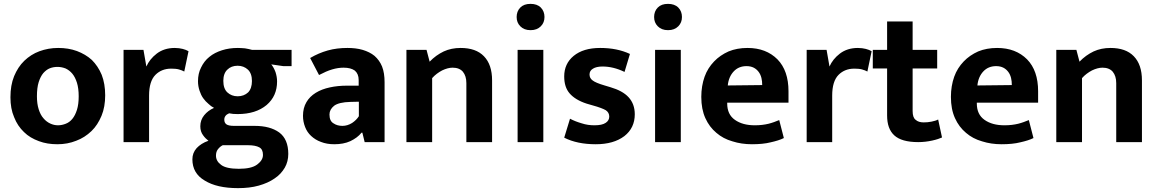

<svg xmlns="http://www.w3.org/2000/svg" viewBox="-20 -735 5987 993"><path d="M524 -242C524 -203 518 -167 505 -136C492 -105 475 -78 453 -57C430 -35 404 -18 374 -7C344 5 312 11 277 11C242 11 210 6 181 -5C151 -16 125 -31 104 -52C82 -73 65 -98 53 -129C40 -159 34 -193 34 -232C34 -273 40 -309 53 -341C66 -372 83 -399 106 -421C128 -442 154 -459 184 -470C214 -481 246 -487 281 -487C316 -487 348 -482 378 -471C407 -460 433 -445 455 -425C476 -404 493 -379 506 -348C518 -317 524 -282 524 -242ZM387 -237C387 -264 384 -288 378 -307C372 -326 364 -342 354 -354C344 -366 332 -375 319 -381C306 -386 292 -389 278 -389C264 -389 251 -387 238 -382C225 -377 214 -368 204 -357C194 -345 186 -329 180 -310C174 -291 171 -266 171 -237C171 -211 174 -189 180 -170C186 -151 194 -135 205 -123C215 -111 227 -102 240 -96C253 -90 266 -87 280 -87C294 -87 307 -90 320 -95C333 -100 344 -108 354 -120C364 -132 372 -148 378 -167C384 -186 387 -209 387 -237Z M751 0H619V-477H722L737 -391C748 -416 766 -439 791 -458C816 -477 847 -487 884 -487C899 -487 913 -485 925 -482C937 -479 947 -475 955 -470L933 -365C926 -369 916 -373 905 -376C894 -379 880 -380 865 -380C832 -380 805 -369 784 -348C762 -326 751 -290 751 -241Z M1004 -315C1004 -341 1009 -365 1020 -386C1030 -407 1044 -426 1063 -441C1081 -456 1103 -467 1128 -475C1153 -483 1180 -487 1210 -487C1221 -487 1234 -486 1247 -485C1260 -483 1273 -480 1284 -477H1488V-393H1445L1383 -402C1392 -391 1399 -378 1405 -362C1410 -346 1413 -330 1413 -314C1413 -263 1395 -223 1359 -192C1322 -161 1272 -145 1209 -145C1192 -145 1178 -146 1165 -149C1148 -142 1140 -131 1140 -116C1140 -105 1144 -97 1151 -92C1158 -87 1171 -84 1190 -84H1297C1350 -84 1392 -73 1424 -50C1455 -27 1471 10 1471 61C1471 87 1465 111 1453 132C1440 154 1423 173 1400 188C1377 204 1350 216 1318 225C1286 234 1250 238 1211 238C1138 238 1081 225 1039 199C996 174 975 137 975 89C975 67 982 48 997 31C1012 15 1032 2 1058 -7C1049 -14 1039 -23 1030 -36C1021 -48 1016 -63 1016 -82C1016 -104 1023 -123 1036 -139C1049 -155 1066 -168 1087 -177C1077 -182 1067 -189 1058 -198C1048 -206 1039 -216 1031 -227C1023 -238 1017 -251 1012 -266C1007 -281 1004 -297 1004 -315ZM1262 16H1132C1122 21 1114 28 1107 37C1100 46 1097 57 1097 70C1097 89 1106 105 1124 118C1141 131 1172 138 1215 138C1258 138 1290 131 1310 116C1330 101 1340 85 1340 66C1340 47 1334 34 1321 27C1308 20 1289 16 1262 16ZM1283 -316C1283 -342 1276 -362 1262 -375C1248 -388 1230 -395 1209 -395C1187 -395 1169 -388 1156 -375C1142 -362 1135 -342 1135 -317C1135 -290 1142 -270 1156 -257C1170 -244 1188 -237 1209 -237C1231 -237 1249 -244 1263 -257C1276 -270 1283 -290 1283 -316Z M1630 -347 1584 -435C1613 -452 1643 -465 1675 -474C1707 -483 1741 -487 1777 -487C1806 -487 1832 -484 1856 -477C1879 -470 1900 -460 1917 -446C1934 -431 1947 -413 1956 -391C1965 -368 1969 -341 1969 -310V0H1866L1854 -49H1850C1835 -30 1815 -16 1792 -5C1768 6 1740 11 1709 11C1683 11 1660 7 1640 -1C1620 -8 1603 -19 1589 -32C1575 -45 1565 -60 1558 -78C1551 -96 1547 -115 1547 -136C1547 -163 1553 -187 1565 -207C1576 -226 1592 -242 1613 -255C1634 -268 1658 -277 1686 -283C1713 -289 1743 -292 1775 -292H1835V-321C1835 -343 1828 -359 1815 -370C1801 -380 1782 -385 1757 -385C1738 -385 1718 -382 1698 -376C1677 -370 1655 -360 1630 -347ZM1836 -134V-209L1793 -208C1752 -207 1724 -200 1708 -188C1692 -175 1684 -160 1684 -143C1684 -120 1691 -105 1705 -97C1718 -88 1734 -84 1751 -84C1768 -84 1785 -89 1801 -99C1816 -109 1828 -121 1836 -134Z M2215 -331V0H2082V-477H2186L2202 -416C2224 -439 2248 -456 2275 -469C2301 -481 2330 -487 2362 -487C2415 -487 2455 -473 2483 -444C2511 -415 2525 -374 2525 -319V0H2392V-305C2392 -330 2386 -349 2374 -364C2362 -378 2344 -385 2321 -385C2304 -385 2286 -380 2267 -371C2248 -361 2230 -348 2215 -331Z M2790 0H2657V-477H2790ZM2724 -579C2701 -579 2684 -586 2671 -599C2658 -612 2652 -628 2652 -647C2652 -666 2658 -683 2671 -696C2684 -709 2701 -715 2724 -715C2746 -715 2764 -709 2777 -696C2790 -683 2796 -666 2796 -647C2796 -628 2790 -612 2777 -599C2764 -586 2747 -579 2724 -579Z M3238 -456 3210 -363C3171 -382 3133 -391 3096 -391C3075 -391 3058 -387 3047 -380C3035 -373 3029 -363 3029 -350C3029 -337 3034 -327 3045 -319C3055 -311 3076 -302 3107 -293L3137 -284C3178 -272 3210 -255 3231 -232C3252 -209 3263 -180 3263 -144C3263 -97 3245 -59 3209 -31C3172 -3 3123 11 3061 11C2998 11 2943 0 2898 -23L2928 -121C2947 -111 2968 -103 2989 -97C3010 -90 3032 -87 3054 -87C3081 -87 3100 -91 3113 -100C3125 -108 3131 -119 3131 -132C3131 -146 3125 -157 3113 -165C3101 -172 3078 -181 3045 -190L3014 -199C2974 -212 2945 -230 2926 -252C2907 -274 2898 -303 2898 -340C2898 -383 2914 -419 2947 -446C2980 -473 3025 -487 3084 -487C3142 -487 3193 -477 3238 -456Z M3501 0H3368V-477H3501ZM3435 -579C3412 -579 3395 -586 3382 -599C3369 -612 3363 -628 3363 -647C3363 -666 3369 -683 3382 -696C3395 -709 3412 -715 3435 -715C3457 -715 3475 -709 3488 -696C3501 -683 3507 -666 3507 -647C3507 -628 3501 -612 3488 -599C3475 -586 3458 -579 3435 -579Z M4058 -263V-204H3741V-200C3741 -162 3754 -134 3781 -115C3808 -96 3842 -87 3884 -87C3911 -87 3934 -90 3955 -95C3975 -100 3993 -107 4010 -114L4034 -21C4016 -12 3993 -5 3966 1C3939 8 3906 11 3869 11C3833 11 3799 6 3768 -4C3736 -13 3708 -28 3685 -48C3661 -68 3642 -93 3628 -124C3614 -155 3607 -191 3607 -234C3607 -272 3613 -307 3624 -338C3635 -369 3652 -395 3673 -417C3694 -439 3719 -456 3748 -469C3777 -481 3810 -487 3846 -487C3911 -487 3962 -467 4001 -428C4039 -389 4058 -334 4058 -263ZM3744 -293 3922 -295C3922 -308 3921 -320 3918 -332C3915 -344 3910 -355 3903 -364C3896 -373 3888 -380 3878 -385C3868 -390 3856 -393 3841 -393C3814 -393 3792 -384 3775 -366C3758 -348 3747 -324 3744 -293Z M4284 0H4152V-477H4255L4270 -391C4281 -416 4299 -439 4324 -458C4349 -477 4380 -487 4417 -487C4432 -487 4446 -485 4458 -482C4470 -479 4480 -475 4488 -470L4466 -365C4459 -369 4449 -373 4438 -376C4427 -379 4413 -380 4398 -380C4365 -380 4338 -369 4317 -348C4295 -326 4284 -290 4284 -241Z M4827 -477V-381H4700V-161C4700 -138 4705 -123 4716 -115C4726 -106 4740 -102 4757 -102C4770 -102 4784 -103 4798 -106C4812 -109 4823 -112 4832 -117L4852 -24C4841 -19 4824 -13 4801 -8C4778 -3 4754 0 4729 0C4671 0 4630 -12 4605 -35C4580 -58 4568 -92 4568 -138V-381H4494V-477H4568V-624H4700V-477Z M5349 -263V-204H5032V-200C5032 -162 5045 -134 5072 -115C5099 -96 5133 -87 5175 -87C5202 -87 5225 -90 5246 -95C5266 -100 5284 -107 5301 -114L5325 -21C5307 -12 5284 -5 5257 1C5230 8 5197 11 5160 11C5124 11 5090 6 5059 -4C5027 -13 4999 -28 4976 -48C4952 -68 4933 -93 4919 -124C4905 -155 4898 -191 4898 -234C4898 -272 4904 -307 4915 -338C4926 -369 4943 -395 4964 -417C4985 -439 5010 -456 5039 -469C5068 -481 5101 -487 5137 -487C5202 -487 5253 -467 5292 -428C5330 -389 5349 -334 5349 -263ZM5035 -293 5213 -295C5213 -308 5212 -320 5209 -332C5206 -344 5201 -355 5194 -364C5187 -373 5179 -380 5169 -385C5159 -390 5147 -393 5132 -393C5105 -393 5083 -384 5066 -366C5049 -348 5038 -324 5035 -293Z M5576 -331V0H5443V-477H5547L5563 -416C5585 -439 5609 -456 5636 -469C5662 -481 5691 -487 5723 -487C5776 -487 5816 -473 5844 -444C5872 -415 5886 -374 5886 -319V0H5753V-305C5753 -330 5747 -349 5735 -364C5723 -378 5705 -385 5682 -385C5665 -385 5647 -380 5628 -371C5609 -361 5591 -348 5576 -331Z"/></svg>

Font: Holmes&Hills Bold
Style: Bold
Weight: 500
Designer: Noopur Datye, Girish Dalvi, Yashodeep Gholap, Pallavi Karambelkar
Foundry: Ek Type
Version: ""